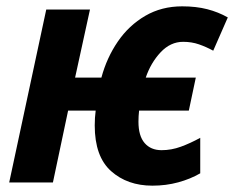

<svg xmlns="http://www.w3.org/2000/svg" viewBox="-20 -576 739 606"><path d="M461 10Q382 10 330.5 -36Q279 -82 279 -180Q279 -205 282 -227H195L147 0H9L126 -546H264L217 -331H300Q317 -394 352 -445Q387 -496 438.5 -526Q490 -556 555 -556Q599 -556 634 -547Q669 -538 699 -521L653 -416Q631 -428 608 -436Q585 -444 558 -444Q518 -444 487 -411Q456 -378 440 -331H598L576 -227H419Q418 -219 417.5 -209.5Q417 -200 417 -192Q417 -147 436.5 -124.5Q456 -102 490 -102Q521 -102 551 -113Q581 -124 612 -141V-29Q581 -11 542.5 -0.5Q504 10 461 10Z"/></svg>

Font: Noto Sans SemiCondensed
Style: Bold Italic
Weight: 700
Width: 4
Italic angle: -12°
Designer: Monotype Design Team
Foundry: Monotype Imaging Inc.
Version: Version 2.013; ttfautohint (v1.8.4.7-5d5b)